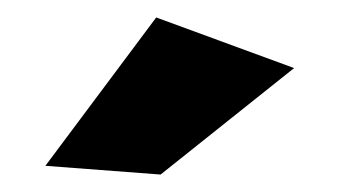

<svg xmlns="http://www.w3.org/2000/svg" viewBox="-20 -795 390 220"><path d="M159 -775 317 -717 164 -595 32 -605Z"/></svg>

Font: Gontserrat ExtraBold
Style: Regular
Weight: 800
Designer: Julieta Ulanovsky
Foundry: Julieta Ulanovsky
Version: Version 6.001